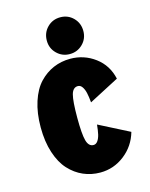

<svg xmlns="http://www.w3.org/2000/svg" viewBox="-109 -773 668 853"><g transform="rotate(-15 225.0 -346.0)"><path d="M167 -616.5Q167 -652.5 191.2 -677Q215.5 -701.5 251 -701.5Q286.5 -701.5 310.8 -677Q335 -652.5 335 -616.5Q335 -581 310.5 -556.8Q286 -532.5 251 -532.5Q216 -532.5 191.5 -556.8Q167 -581 167 -616.5ZM425 -128Q407.5 -66.5 357.8 -27.8Q308 11 246 11Q204.5 11 168.2 -4.8Q132 -20.5 103.2 -51.8Q74.5 -83 57.8 -134.2Q41 -185.5 41 -251Q41 -317.5 57.8 -368.8Q74.5 -420 103.2 -450.5Q132 -481 168.2 -496.5Q204.5 -512 246 -512Q309.5 -512 359.8 -474.5Q410 -437 424 -373L286 -301Q283.5 -328 279.5 -345.5Q275.5 -363 267.5 -374.5Q259.5 -386 248 -386Q225 -386 217 -356.5Q209 -327 209 -251Q209 -176 217.2 -145.5Q225.5 -115 248 -115Q259.5 -115 267.5 -126.2Q275.5 -137.5 279.5 -155Q283.5 -172.5 286 -199Z"/></g></svg>

Font: League Mono Condensed ExtraBold
Style: Regular
Weight: 800
Width: 1
Designer: Tyler Finck
Foundry: The League of Moveable Type / Tyler Finck
Version: Version 2.210